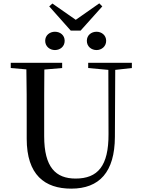

<svg xmlns="http://www.w3.org/2000/svg" viewBox="-20 -1106 843 1143"><path d="M307 -808C338 -808 365 -829 365 -863C365 -897 338 -917 307 -917C277 -917 249 -897 249 -863C249 -829 277 -808 307 -808ZM555 -808C584 -808 612 -829 612 -863C612 -897 584 -917 555 -917C524 -917 497 -897 497 -863C497 -829 524 -808 555 -808ZM292 -1085 273 -1068 401 -924H460L589 -1068L571 -1086L431 -988ZM505 -701 625 -690 626 -308C627 -118 562 -43 430 -43C312 -43 243 -110 243 -295V-394C243 -494 243 -594 244 -692L350 -701V-732H44V-701L137 -693C139 -594 139 -493 139 -394V-280C139 -65 246 17 404 17C572 17 663 -82 664 -291L666 -690L765 -701V-732H505Z"/></svg>

Font: Noto Serif KR Medium
Style: Regular
Weight: 500
Designer: Ryoko NISHIZUKA 西塚涼子 (kana & ideographs); Frank Grießhammer (Latin, Greek & Cyrillic); Wenlong ZHANG 张文龙 (bopomofo); San
Foundry: Adobe
Version: Version 2.001;hotconv 1.1.0;makeotfexe 2.6.0